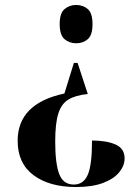

<svg xmlns="http://www.w3.org/2000/svg" viewBox="-20 -560 554 772"><path d="M333 -182Q284 -177 255.5 -160Q227 -143 214.5 -103.5Q202 -64 202 9Q202 97 218 139.5Q234 182 277 182Q316 182 333 142.5Q350 103 350 5Q408 5 444.5 21Q481 37 481 77Q481 106 459.5 132.5Q438 159 394.5 175.5Q351 192 286 192Q179 192 115 144.5Q51 97 51 6Q51 -144 239 -184L277 -307H292ZM286 -540Q314 -540 333 -523.5Q352 -507 352 -463Q352 -419 333 -402.5Q314 -386 286 -386Q259 -386 239.5 -402.5Q220 -419 220 -463Q220 -507 239.5 -523.5Q259 -540 286 -540Z"/></svg>

Font: Noto Serif Display SemiCondensed
Style: Bold
Weight: 700
Width: 4
Designer: Monotype Design Team
Foundry: Monotype Imaging Inc.
Version: Version 2.009